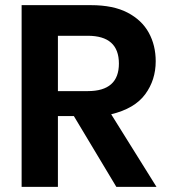

<svg xmlns="http://www.w3.org/2000/svg" viewBox="-20 -726 656 746"><path d="M588 0H432L267 -275H205V0H64V-706H333Q420 -706 475.5 -677Q531 -648 558 -599Q585 -550 585 -488Q585 -415 544 -359.5Q503 -304 412 -282ZM321 -372Q442 -372 442 -479Q442 -587 321 -587H205V-372Z"/></svg>

Font: Ulagadi Sans SemiBold
Style: Regular
Weight: 600
Designer: Ninad Kale (Devanagari), Jonny Pinhorn (Latin)
Foundry: Indian Type Foundry
Version: Version 3.01;March 29, 2020;FontCreator 12.0.0.2522 64-bit; 